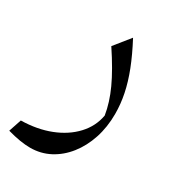

<svg xmlns="http://www.w3.org/2000/svg" viewBox="-140 -371 663 726"><g transform="rotate(30 191.0 -7.5)"><path d="M315.2 -1.2Q315.2 -44 306.3 -87.5Q297.4 -131.1 278.6 -179.5Q259.8 -227.9 229.6 -284.9L174.3 -216.2Q224.1 -141.2 249.9 -84.9Q275.7 -28.7 284 23.7Q274.9 74.8 238.6 113.7Q202.3 152.7 145.8 174.9Q89.2 197.1 18.6 198.4L0 253.7Q28.8 261.8 54 266Q79.2 270.1 100.1 270.1Q146 270.1 185.1 249.6Q224.2 229 253.3 192.2Q282.5 155.4 298.9 105.9Q315.2 56.5 315.2 -1.2Z"/></g></svg>

Font: Pinar-VF-FD
Style: Regular
Weight: 300
Designer: Amin Abedi
Version: Version 3.0